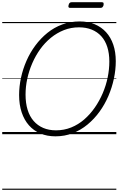

<svg xmlns="http://www.w3.org/2000/svg" viewBox="-20 -1208 1067 1728"><path d="M479 19Q404 19 343.5 -6.5Q283 -32 240.5 -80Q198 -128 175 -197Q152 -266 152 -353Q152 -430 169 -508.5Q186 -587 218.5 -661Q251 -735 298.5 -799Q346 -863 406.5 -912Q467 -961 540.5 -988Q614 -1015 697 -1015Q772 -1015 832 -990Q892 -965 934.5 -918.5Q977 -872 999.5 -806Q1022 -740 1022 -657Q1022 -580 1005 -500Q988 -420 955.5 -344Q923 -268 875.5 -202.5Q828 -137 767.5 -87Q707 -37 634.5 -9Q562 19 479 19ZM484 -35Q557 -35 621 -61Q685 -87 738 -133Q791 -179 833 -239.5Q875 -300 904.5 -369Q934 -438 949 -511Q964 -584 964 -654Q964 -728 945.5 -785.5Q927 -843 891.5 -882Q856 -921 805.5 -941.5Q755 -962 691 -962Q619 -962 555.5 -937Q492 -912 438 -868Q384 -824 342 -765.5Q300 -707 270.5 -639Q241 -571 225.5 -499.5Q210 -428 210 -357Q210 -280 228.5 -220Q247 -160 283 -119Q319 -78 369.5 -56.5Q420 -35 484 -35ZM611 -1137Q600 -1137 597 -1143.5Q594 -1150 597 -1161Q600 -1175 606.5 -1181.5Q613 -1188 624 -1188H897Q909 -1188 911.5 -1181Q914 -1174 912 -1161Q908 -1149 902 -1143Q896 -1137 884 -1137ZM0 490H1027V500H0ZM0 -20H1027V0H0ZM0 -505H1027V-500H0ZM0 -1010H1027V-1000H0Z"/></svg>

Font: Playwrite AU QLD Guides
Style: Regular
Weight: 400
Designer: Veronika Burian, José Scaglione
Foundry: TypeTogether
Version: Version 1.003